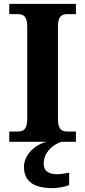

<svg xmlns="http://www.w3.org/2000/svg" viewBox="-20 -734 441 994"><path d="M28 0H222C161 14 104 68 104 130C104 206 156 240 253 240C274 240 317 234 338 224V160C314 165 293 168 275 168C235 168 206 152 206 115C206 52 257 13 299 0H373V-53H331C302 -53 280 -61 280 -118V-596C280 -653 302 -661 331 -661H373V-714H28V-661H70C99 -661 121 -653 121 -596V-118C121 -61 99 -53 70 -53H28Z"/></svg>

Font: Noto Nastaliq Urdu
Style: Bold
Weight: 700
Designer: Monotype Design Team (Patrick Giasson: type design, Kamal Mansour: OpenType code, Glenda Bellarosa). Updated by Simon Co
Foundry: Monotype Imaging Inc., Simon Cozens
Version: Version 3.009